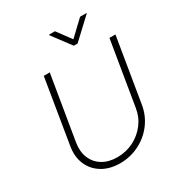

<svg xmlns="http://www.w3.org/2000/svg" viewBox="-217 -1088 1165 1246"><g transform="rotate(-30 365.5 -465.0)"><path d="M664.6 -727.5H709.5L629.9 -246.1Q617.7 -171.9 573.7 -113.5Q529.8 -55.2 463.6 -21.7Q397.5 11.7 318.8 12.2Q241.2 11.7 186 -22Q130.9 -55.7 106 -113.8Q81.1 -171.9 93.3 -246.1L172.4 -727.5H217.3L137.7 -248.5Q127.4 -185.5 147.2 -136.5Q167 -87.4 212.2 -59.3Q257.3 -31.2 323.2 -30.8Q389.6 -31.2 445.3 -59.3Q501 -87.4 538.3 -136.5Q575.7 -185.5 585.4 -248.5ZM379.9 -941.9 457.5 -836.9 568.4 -941.9H616.7L615.7 -938L467.3 -799.3H439L335.4 -938L336.4 -941.9Z"/></g></svg>

Font: Inter Tight ExtraLight
Style: Italic
Weight: 250
Italic angle: -9.39999°
Designer: Rasmus Andersson
Foundry: rsms
Version: Version 3.004